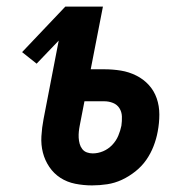

<svg xmlns="http://www.w3.org/2000/svg" viewBox="-20 -550 590 582"><path d="M259 12Q233 12 208 7Q183 2 163 -11Q143 -24 129.5 -44Q116 -64 110 -87.5Q104 -111 105.5 -137Q107 -163 112 -189L158 -427L91 -357L47 -392L178 -530H292L255 -340H296Q322 -340 346.5 -336Q371 -332 393 -321Q415 -310 431 -292.5Q447 -275 455 -252Q463 -229 463 -203Q463 -177 458 -151Q454 -129 445.5 -107Q437 -85 423.5 -65.5Q410 -46 390.5 -30.5Q371 -15 349.5 -5Q328 5 305 8.5Q282 12 259 12ZM261 -85Q277 -85 292.5 -91.5Q308 -98 320 -110.5Q332 -123 338.5 -138.5Q345 -154 348 -169Q350 -183 349.5 -197Q349 -211 342 -222Q335 -233 322.5 -238Q310 -243 296 -243H236L222 -171Q220 -161 219 -151.5Q218 -142 218.5 -132.5Q219 -123 221.5 -114Q224 -105 229.5 -98Q235 -91 243.5 -88Q252 -85 261 -85Z"/></svg>

Font: Lode
Style: Bold Italic
Weight: 700
Italic angle: -11°
Monospace: yes
Designer: Belleve Invis
Foundry: Belleve Invis
Version: Version 29.2.0; ttfautohint (v1.8.3)